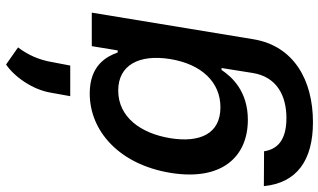

<svg xmlns="http://www.w3.org/2000/svg" viewBox="-238 -644 1096 661"><g transform="rotate(-90 310.5 -313.0)"><path d="M220.9 215.9C365.1 215.9 483.3 150.6 506.4 10.7L598 -545.5H482.6L468 -456.3H460.9C447.4 -492.9 418.3 -552.6 319.6 -552.6C190.7 -552.6 75.6 -451.3 46.5 -275.2C17.4 -98.7 101.2 -8.2 229 -8.2C325.6 -8.2 375.7 -61.1 400.6 -98.7H407.3L390.6 6.4C378.2 90.2 313.6 124.6 235.1 124.6C158.4 124.6 127.5 93 120.7 47.6L0.7 46.9C11.7 159.1 87.7 215.9 220.9 215.9ZM165.8 -275.6C182.5 -377.5 238.6 -454.5 329.9 -454.5C417.6 -454.5 455.3 -382.5 438.2 -275.6C420.5 -167.3 358.7 -102.6 272 -102.6C181.1 -102.6 149.1 -173.3 165.8 -275.6ZM310.4 -619.7H415.8L427.2 -679.3C435 -727.6 452.8 -765.6 478.3 -799.4L419.4 -840.6C379.3 -813.6 332.7 -751.4 322.1 -684.7Z"/></g></svg>

Font: Magic Ui Pro Semi Bold
Style: Italic
Weight: 600
Italic angle: -9.39999°
Designer: Stefan Endress, Andreas Faust
Version: Version 1.000;FEAKit 1.0